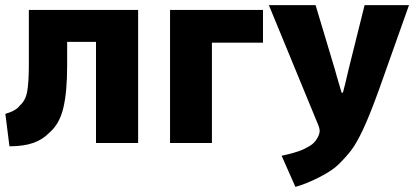

<svg xmlns="http://www.w3.org/2000/svg" viewBox="-20 -532 1625 752"><path d="M356 28V-368H243V-274Q243 -172 228 -109Q213 -46 173 -12Q147 15 109.5 28Q72 41 17 41L1 -86Q43 -98 58 -119Q80 -138 86.5 -173.5Q93 -209 93 -282V-493H521V28Z M810 -365V28H646V-493H1010V-365Z M1300 -230 1318 -169H1323Q1329 -189 1346 -263L1408 -512H1582L1463 -177Q1427 -78 1402 -25Q1377 28 1357.5 54Q1338 80 1307 111Q1282 136 1231 162Q1180 188 1137 200L1083 78Q1103 74 1130 66.5Q1157 59 1174 50Q1193 41 1204.5 31.5Q1216 22 1225 5Q1232 -9 1232 -19Q1232 -30 1225 -46L1033 -512H1216L1291 -262Z"/></svg>

Font: Gmarket Sans TTF Bold
Style: Regular
Weight: 700
Designer: Creative Director : Sungho Lee; Art Director : Kiwoong Choi; Project Manager : Sori Yang, Jongwook Yoon; Font Designer :
Foundry: Sandoll Inc.
Version: Version 1.000;hotconv 1.0.109;makeotfexe 2.5.65596